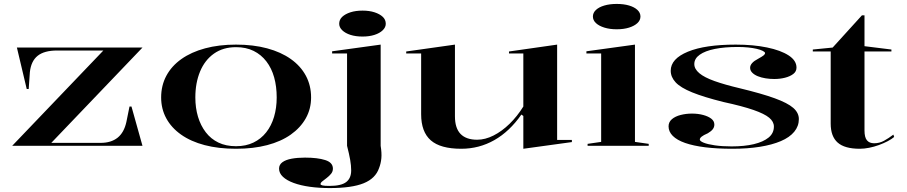

<svg xmlns="http://www.w3.org/2000/svg" viewBox="-20 -742 4613 977"><path d="M42 0 506 -485H271Q205 -485 171.5 -458Q138 -431 132 -375L126 -289H116L66 -500H705L241 -15H492Q545 -15 578 -41Q611 -67 623 -121L639 -200H649L705 0Z M1181 -515Q1269 -515 1339.5 -496Q1410 -477 1460 -441.5Q1510 -406 1536.5 -356.5Q1563 -307 1563 -246Q1563 -188 1536 -140Q1509 -92 1459.5 -57Q1410 -22 1339.5 -3.5Q1269 15 1181 15Q1092 15 1021.5 -3.5Q951 -22 901.5 -57Q852 -92 826 -140Q800 -188 800 -246Q800 -307 826.5 -356.5Q853 -406 903 -441.5Q953 -477 1023.5 -496Q1094 -515 1181 -515ZM1181 -502Q1115 -502 1068.5 -469Q1022 -436 998 -378Q974 -320 974 -246Q974 -193 987.5 -148Q1001 -103 1027 -69Q1053 -35 1091.5 -16.5Q1130 2 1181 2Q1231 2 1269.5 -16.5Q1308 -35 1334.5 -68.5Q1361 -102 1374.5 -147.5Q1388 -193 1388 -246Q1388 -302 1375 -348.5Q1362 -395 1335.5 -429.5Q1309 -464 1270.5 -483Q1232 -502 1181 -502Z M1825 -556Q1790 -556 1763.5 -564.5Q1737 -573 1721.5 -588Q1706 -603 1706 -621Q1706 -642 1721.5 -656.5Q1737 -671 1763.5 -679.5Q1790 -688 1825 -688Q1859 -688 1885.5 -679.5Q1912 -671 1927.5 -656.5Q1943 -642 1943 -621Q1943 -603 1927.5 -588Q1912 -573 1885.5 -564.5Q1859 -556 1825 -556ZM1658 215Q1604 215 1557 208.5Q1510 202 1474.5 189Q1439 176 1419.5 157.5Q1400 139 1400 116Q1400 96 1417 83.5Q1434 71 1464 65.5Q1494 60 1532 60Q1596 60 1635 72.5Q1674 85 1674 116Q1674 131 1664.5 142.5Q1655 154 1642.5 163.5Q1630 173 1620.5 180.5Q1611 188 1611 195Q1611 199 1621 201.5Q1631 204 1657 204Q1716 204 1741.5 184.5Q1767 165 1767 125Q1767 101 1762 72Q1757 43 1746 0V-470H1670V-481L1917 -515V0Q1923 37 1920.5 63.5Q1918 90 1909 113Q1891 166 1830.5 190.5Q1770 215 1658 215Z M2327 15Q2221 15 2172 -28Q2123 -71 2123 -161V-470H2047V-480L2295 -515V-150Q2295 -90 2323.5 -60.5Q2352 -31 2408 -31Q2449 -31 2491.5 -52.5Q2534 -74 2573 -112Q2612 -150 2643 -200V-470H2570V-480L2815 -515V-30H2890V-19L2643 15V-152L2633 -159Q2573 -73 2495.5 -29Q2418 15 2327 15Z M3118 -593Q3083 -593 3055.5 -601.5Q3028 -610 3012.5 -624.5Q2997 -639 2997 -658Q2997 -677 3012.5 -691.5Q3028 -706 3055.5 -714Q3083 -722 3118 -722Q3154 -722 3181 -714Q3208 -706 3223.5 -691.5Q3239 -677 3239 -658Q3239 -639 3223.5 -624.5Q3208 -610 3181 -601.5Q3154 -593 3118 -593ZM2970 0V-10L3039 -20V-470H2964V-481L3211 -515V-20L3281 -10V0Z M3707 15Q3629 15 3568.5 7.5Q3508 0 3466.5 -14.5Q3425 -29 3403.5 -50.5Q3382 -72 3382 -99Q3382 -121 3399 -135.5Q3416 -150 3443.5 -157Q3471 -164 3501 -164Q3532 -164 3558 -157Q3584 -150 3599.5 -138Q3615 -126 3615 -108Q3615 -95 3607 -84.5Q3599 -74 3582 -64Q3559 -54 3550 -46.5Q3541 -39 3541 -32Q3541 -24 3560.5 -16Q3580 -8 3617 -2.5Q3654 3 3703 3Q3768 3 3816 -8.5Q3864 -20 3891 -42Q3918 -64 3918 -98Q3918 -123 3894 -143Q3870 -163 3814 -182.5Q3758 -202 3661 -223Q3561 -248 3502 -272Q3443 -296 3418 -323Q3393 -350 3393 -382Q3393 -443 3480.5 -479Q3568 -515 3724 -515Q3813 -515 3883 -500.5Q3953 -486 3993 -460Q4033 -434 4033 -398Q4033 -378 4016.5 -365.5Q4000 -353 3974.5 -346.5Q3949 -340 3920 -340Q3897 -340 3875.5 -343.5Q3854 -347 3836.5 -354Q3819 -361 3808 -372Q3797 -383 3797 -397Q3797 -422 3838 -443Q3858 -454 3865.5 -460Q3873 -466 3873 -472Q3873 -477 3861.5 -483Q3850 -489 3830.5 -493.5Q3811 -498 3786.5 -500.5Q3762 -503 3734 -503Q3667 -503 3617.5 -493Q3568 -483 3540.5 -463.5Q3513 -444 3513 -416Q3513 -391 3538.5 -369.5Q3564 -348 3616 -329.5Q3668 -311 3744 -293Q3856 -266 3922 -242Q3988 -218 4016.5 -193Q4045 -168 4045 -136Q4045 -100 4021.5 -71.5Q3998 -43 3953.5 -24Q3909 -5 3846.5 5Q3784 15 3707 15Z M4355 15Q4278 15 4242.5 -16.5Q4207 -48 4207 -113V-480H4116V-490L4217 -500L4366 -664H4379V-507L4516 -490V-480H4379V-78Q4379 -43 4391.5 -28Q4404 -13 4428 -13Q4455 -13 4478 -25.5Q4501 -38 4526 -57L4530 -45Q4517 -34 4497 -23.5Q4477 -13 4452.5 -4Q4428 5 4402.5 10Q4377 15 4355 15Z"/></svg>

Font: Kalnia SemiExpanded
Style: Regular
Weight: 400
Width: 6
Designer: Frida Medrano
Foundry: Frida Medrano
Version: Version 1.105